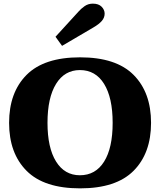

<svg xmlns="http://www.w3.org/2000/svg" viewBox="-20 -1025 880 1055"><path d="M285 -823 412 -962Q424 -976 444 -990.5Q464 -1005 490 -1005Q522 -1005 538.5 -988Q555 -971 555 -950Q555 -928 539.5 -910Q524 -892 493 -874L321 -773ZM30 -350Q30 -517 126 -613.5Q222 -710 420 -710Q618 -710 714 -613.5Q810 -517 810 -350Q810 -183 714 -86.5Q618 10 420 10Q222 10 126 -86.5Q30 -183 30 -350ZM599 -350Q599 -488 552 -564Q505 -640 419 -640Q335 -640 288 -564Q241 -488 241 -350Q241 -213 288 -137.5Q335 -62 419 -62Q505 -62 552 -137Q599 -212 599 -350Z"/></svg>

Font: Taviraj Black
Style: Regular
Weight: 900
Designer: Katatrad Team
Foundry: CadsonDemak
Version: Version 1.030